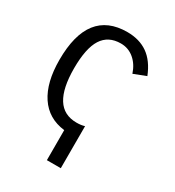

<svg xmlns="http://www.w3.org/2000/svg" viewBox="-206 -788 1013 1114"><g transform="rotate(30 300.0 -230.5)"><path d="M322.8 -65.9Q354.5 -65.9 376.5 -73.2V208.5H283.2V7.3Q171.9 -5.9 113.5 -93.8Q55.2 -181.6 55.2 -332.5Q55.2 -668.9 316.9 -668.9Q397.9 -668.9 454.3 -629.4Q510.7 -589.8 544.4 -505.4L462.4 -473.6Q444.3 -528.8 406 -560.8Q367.7 -592.8 317.4 -592.8Q233.9 -592.8 193.6 -529.8Q153.3 -466.8 153.3 -332.5Q153.3 -199.2 195.1 -132.6Q236.8 -65.9 322.8 -65.9Z"/></g></svg>

Font: Cousine
Style: Regular
Weight: 400
Monospace: yes
Designer: Steve Matteson
Foundry: Ascender Corporation
Version: Version 1.20